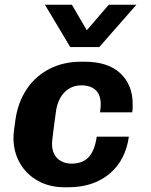

<svg xmlns="http://www.w3.org/2000/svg" viewBox="-20 -782 640 812"><path d="M253 10Q190 10 141 -17Q92 -44 64.5 -91.5Q37 -139 37 -200Q37 -213 39 -229Q41 -245 46 -280Q57 -352 94 -406.5Q131 -461 190 -491Q249 -521 322 -521H337Q437 -521 489 -472Q541 -423 541 -343V-326Q541 -316 539 -307H403Q406 -326 406 -341Q406 -381 384.5 -401Q363 -421 325 -421Q282 -421 253.5 -392.5Q225 -364 217 -313Q209 -256 205.5 -227.5Q202 -199 201 -189Q200 -179 200 -175Q200 -134 223 -112Q246 -90 283 -90Q330 -90 355.5 -118Q381 -146 389 -204H525Q511 -104 443 -47Q375 10 268 10ZM557 -762 400 -583H277L170 -762H284L347 -654L440 -762Z"/></svg>

Font: Chivo Mono Medium
Style: Bold Italic
Weight: 700
Italic angle: -8.05°
Monospace: yes
Version: Version 1.008